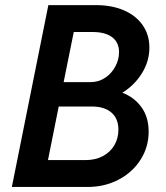

<svg xmlns="http://www.w3.org/2000/svg" viewBox="-20 -740 659 760"><path d="M171.4 -719.7H359.9Q422.9 -719.7 470.7 -699Q518.6 -678.2 544.9 -640.1Q571.3 -602.1 571.3 -551.8Q571.3 -498 542.2 -450.7Q513.2 -403.3 464.4 -373Q512.2 -354.5 540.3 -315.2Q568.4 -275.9 568.4 -218.8Q568.4 -158.2 536.6 -108.2Q504.9 -58.1 449.7 -29.1Q394.5 0 327.6 0H26.9ZM319.8 -106.4Q357.9 -106.4 387.2 -122.1Q416.5 -137.7 432.6 -165Q448.7 -192.4 448.7 -226.6Q448.7 -270.5 421.1 -294.4Q393.6 -318.4 342.8 -318.4H212.4L169.9 -106.4ZM338.9 -415Q370.6 -415 396.2 -432.1Q421.9 -449.2 436.5 -476.8Q451.2 -504.4 451.2 -533.2Q451.2 -572.3 423.8 -592.8Q396.5 -613.3 346.2 -613.3H272L231.9 -415Z"/></svg>

Font: Reddit Sans Vanilla SemiBold
Style: Italic
Weight: 600
Italic angle: -11.25°
Designer: Stephen Hutchings
Version: Version 1.013